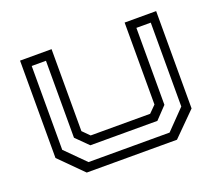

<svg xmlns="http://www.w3.org/2000/svg" viewBox="-96 -675 928 810"><g transform="rotate(-20 368.0 -270.0)"><path d="M165.5 0 62.5 -103V-540H204V-172L234.5 -141.5H501.5L532 -172V-540H673.5V-103L570.5 0ZM187.5 -39H551.5L635.5 -125.5V-502H571V-156.5L520 -103H219L165 -156.5V-502H101V-125.5Z"/></g></svg>

Font: Tourney Expanded
Style: Regular
Weight: 400
Width: 7
Designer: Tyler Finck
Foundry: Etcetera Type Co
Version: Version 1.010; ttfautohint (v1.8.3)